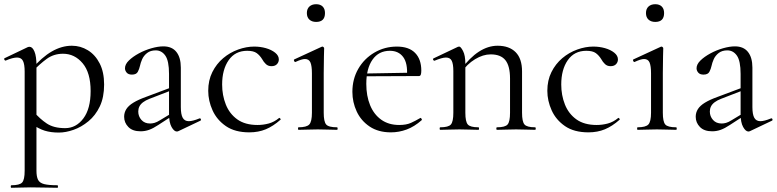

<svg xmlns="http://www.w3.org/2000/svg" viewBox="-22 -616 3686 911"><path d="M32 275Q29 275 29 269Q29 263 32 263Q71 263 83 250Q95 237 95 194V-276Q95 -311 87 -327Q79 -343 59 -343Q49 -343 35.5 -339.5Q22 -336 6 -329Q2 -327 -1 -332.5Q-4 -338 0 -340L111 -393Q114 -394 118 -394Q132 -394 141.5 -371.5Q151 -349 151 -305V194Q151 222 158.5 237Q166 252 187.5 257.5Q209 263 251 263Q253 263 253 269Q253 275 251 275Q225 275 192.5 274Q160 273 124 273Q98 273 73.5 274Q49 275 32 275ZM257 13Q219 13 190 4Q161 -5 125 -30L139 -85Q167 -52 200 -30Q233 -8 287 -8Q339 -8 373.5 -54Q408 -100 408 -184Q408 -271 370 -316Q332 -361 277 -361Q233 -361 199.5 -336.5Q166 -312 134 -278L126 -286Q177 -345 224 -372Q271 -399 319 -399Q360 -399 395 -377.5Q430 -356 451 -315Q472 -274 472 -215Q472 -154 451.5 -111Q431 -68 397.5 -40.5Q364 -13 327 0Q290 13 257 13Z M825 6Q821 8 817 8Q804 8 792 -13.5Q780 -35 780 -76V-265Q780 -327 762.5 -352Q745 -377 717 -377Q692 -377 676 -364.5Q660 -352 652.5 -335Q645 -318 642 -303Q639 -289 632 -275.5Q625 -262 604 -262Q587 -262 579 -271.5Q571 -281 571 -292Q571 -311 589.5 -329Q608 -347 636.5 -362.5Q665 -378 696.5 -387Q728 -396 753 -396Q794 -396 815 -369.5Q836 -343 836 -295V-108Q836 -73 845 -57Q854 -41 874 -41Q892 -41 924 -54Q929 -56 931 -50.5Q933 -45 928 -43ZM645 7Q607 7 587 -13.5Q567 -34 567 -62Q567 -82 577.5 -98.5Q588 -115 611 -129Q634 -143 670 -156L790 -201L793 -188L687 -147Q669 -140 657 -131Q645 -122 639.5 -111Q634 -100 634 -87Q634 -64 649 -47Q664 -30 690 -30Q700 -30 711 -33Q722 -36 738 -46L801 -84L803 -71L729 -23Q705 -7 685.5 0Q666 7 645 7Z M1161 12Q1093 12 1050 -17.5Q1007 -47 986.5 -92.5Q966 -138 966 -185Q966 -235 985.5 -274Q1005 -313 1037 -340Q1069 -367 1108 -381Q1147 -395 1184 -395Q1213 -395 1239.5 -387.5Q1266 -380 1283.5 -366Q1301 -352 1301 -334Q1301 -321 1292 -311.5Q1283 -302 1266 -302Q1250 -302 1239.5 -312Q1229 -322 1222 -335Q1211 -353 1196 -364Q1181 -375 1151 -375Q1094 -375 1063 -330.5Q1032 -286 1032 -215Q1032 -164 1049.5 -120Q1067 -76 1104 -49.5Q1141 -23 1200 -23Q1227 -23 1253 -30Q1279 -37 1302 -56Q1304 -58 1307.5 -54Q1311 -50 1309 -48Q1274 -17 1239 -2.5Q1204 12 1161 12Z M1394 0Q1392 0 1392 -6Q1392 -12 1394 -12Q1433 -12 1445.5 -25.5Q1458 -39 1458 -81V-268Q1458 -303 1451 -319.5Q1444 -336 1425 -336Q1417 -336 1406 -332.5Q1395 -329 1380 -322Q1376 -321 1373.5 -326.5Q1371 -332 1374 -334L1504 -394Q1507 -395 1508 -395Q1510 -395 1513 -392.5Q1516 -390 1516 -387Q1516 -379 1515 -348Q1514 -317 1514 -269V-81Q1514 -39 1525.5 -25.5Q1537 -12 1577 -12Q1580 -12 1580 -6Q1580 0 1577 0Q1559 0 1535.5 -1Q1512 -2 1486 -2Q1460 -2 1436.5 -1Q1413 0 1394 0ZM1478 -512Q1458 -512 1446 -523Q1434 -534 1434 -554Q1434 -574 1446 -585Q1458 -596 1478 -596Q1498 -596 1509 -585Q1520 -574 1520 -554Q1520 -512 1478 -512Z M1833 12Q1773 12 1732 -15.5Q1691 -43 1670.5 -87Q1650 -131 1650 -180Q1650 -241 1678 -289.5Q1706 -338 1754.5 -366.5Q1803 -395 1861 -395Q1918 -395 1947.5 -365Q1977 -335 1977 -281Q1977 -268 1974.5 -261.5Q1972 -255 1965 -255H1909Q1913 -316 1891 -345.5Q1869 -375 1828 -375Q1775 -375 1745.5 -333Q1716 -291 1716 -218Q1716 -161 1734 -117Q1752 -73 1787 -48Q1822 -23 1872 -23Q1906 -23 1928 -33Q1950 -43 1972 -56Q1974 -58 1977.5 -53.5Q1981 -49 1979 -46Q1944 -15 1907.5 -1.5Q1871 12 1833 12ZM1698 -254 1697 -267 1924 -271V-255Z M2336 0Q2333 0 2333 -6Q2333 -12 2336 -12Q2375 -12 2386.5 -25.5Q2398 -39 2398 -81V-243Q2398 -303 2376 -330.5Q2354 -358 2306 -358Q2270 -358 2232 -335Q2194 -312 2167 -272L2163 -284Q2207 -343 2250.5 -371Q2294 -399 2339 -399Q2394 -399 2424.5 -368.5Q2455 -338 2455 -277V-81Q2455 -39 2466.5 -25.5Q2478 -12 2517 -12Q2520 -12 2520 -6Q2520 0 2517 0Q2500 0 2476.5 -1Q2453 -2 2427 -2Q2401 -2 2377 -1Q2353 0 2336 0ZM2067 0Q2064 0 2064 -6Q2064 -12 2067 -12Q2106 -12 2117.5 -25.5Q2129 -39 2129 -81V-279Q2129 -312 2121.5 -327.5Q2114 -343 2094 -343Q2084 -343 2070.5 -339Q2057 -335 2040 -328Q2036 -327 2033.5 -332Q2031 -337 2035 -339L2151 -394Q2154 -395 2157 -395Q2164 -395 2175 -374Q2186 -353 2186 -313V-81Q2186 -39 2197.5 -25.5Q2209 -12 2248 -12Q2251 -12 2251 -6Q2251 0 2248 0Q2231 0 2207.5 -1Q2184 -2 2158 -2Q2132 -2 2108 -1Q2084 0 2067 0Z M2770 12Q2702 12 2659 -17.5Q2616 -47 2595.5 -92.5Q2575 -138 2575 -185Q2575 -235 2594.5 -274Q2614 -313 2646 -340Q2678 -367 2717 -381Q2756 -395 2793 -395Q2822 -395 2848.5 -387.5Q2875 -380 2892.5 -366Q2910 -352 2910 -334Q2910 -321 2901 -311.5Q2892 -302 2875 -302Q2859 -302 2848.5 -312Q2838 -322 2831 -335Q2820 -353 2805 -364Q2790 -375 2760 -375Q2703 -375 2672 -330.5Q2641 -286 2641 -215Q2641 -164 2658.5 -120Q2676 -76 2713 -49.5Q2750 -23 2809 -23Q2836 -23 2862 -30Q2888 -37 2911 -56Q2913 -58 2916.5 -54Q2920 -50 2918 -48Q2883 -17 2848 -2.5Q2813 12 2770 12Z M3003 0Q3001 0 3001 -6Q3001 -12 3003 -12Q3042 -12 3054.5 -25.5Q3067 -39 3067 -81V-268Q3067 -303 3060 -319.5Q3053 -336 3034 -336Q3026 -336 3015 -332.5Q3004 -329 2989 -322Q2985 -321 2982.5 -326.5Q2980 -332 2983 -334L3113 -394Q3116 -395 3117 -395Q3119 -395 3122 -392.5Q3125 -390 3125 -387Q3125 -379 3124 -348Q3123 -317 3123 -269V-81Q3123 -39 3134.5 -25.5Q3146 -12 3186 -12Q3189 -12 3189 -6Q3189 0 3186 0Q3168 0 3144.5 -1Q3121 -2 3095 -2Q3069 -2 3045.5 -1Q3022 0 3003 0ZM3087 -512Q3067 -512 3055 -523Q3043 -534 3043 -554Q3043 -574 3055 -585Q3067 -596 3087 -596Q3107 -596 3118 -585Q3129 -574 3129 -554Q3129 -512 3087 -512Z M3537 6Q3533 8 3529 8Q3516 8 3504 -13.5Q3492 -35 3492 -76V-265Q3492 -327 3474.5 -352Q3457 -377 3429 -377Q3404 -377 3388 -364.5Q3372 -352 3364.5 -335Q3357 -318 3354 -303Q3351 -289 3344 -275.5Q3337 -262 3316 -262Q3299 -262 3291 -271.5Q3283 -281 3283 -292Q3283 -311 3301.5 -329Q3320 -347 3348.5 -362.5Q3377 -378 3408.5 -387Q3440 -396 3465 -396Q3506 -396 3527 -369.5Q3548 -343 3548 -295V-108Q3548 -73 3557 -57Q3566 -41 3586 -41Q3604 -41 3636 -54Q3641 -56 3643 -50.5Q3645 -45 3640 -43ZM3357 7Q3319 7 3299 -13.5Q3279 -34 3279 -62Q3279 -82 3289.5 -98.5Q3300 -115 3323 -129Q3346 -143 3382 -156L3502 -201L3505 -188L3399 -147Q3381 -140 3369 -131Q3357 -122 3351.5 -111Q3346 -100 3346 -87Q3346 -64 3361 -47Q3376 -30 3402 -30Q3412 -30 3423 -33Q3434 -36 3450 -46L3513 -84L3515 -71L3441 -23Q3417 -7 3397.5 0Q3378 7 3357 7Z"/></svg>

Font: Cormorant Garamond Light
Style: Regular
Weight: 400
Version: Version 4.001